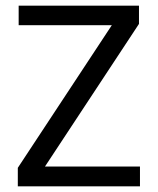

<svg xmlns="http://www.w3.org/2000/svg" viewBox="-20 -659 558 679"><path d="M139 -70H475V0H43V-65.5L375.5 -570H46V-639H471.5V-574.5Z"/></svg>

Font: Anek Devanagari
Style: Regular
Weight: 400
Designer: Kailash Malviya (Devanagari) & Yesha Goshar (Latin)
Foundry: Ek Type
Version: Version 1.003